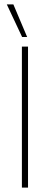

<svg xmlns="http://www.w3.org/2000/svg" viewBox="-20 -857 228 877"><path d="M81 -688 11 -837H41L104 -688ZM80 0V-644H108V0Z"/></svg>

Font: Kanit Thin
Style: Regular
Weight: 250
Designer: Katatrad Team
Foundry: CadsonDemak
Version: Version 2.000; ttfautohint (v1.8.3)